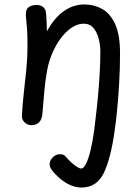

<svg xmlns="http://www.w3.org/2000/svg" viewBox="-20 -567 627 859"><path d="M345 272Q324 272 302 264Q280 256 258 239.5Q236 223 215 198Q209 190 205.5 183Q202 176 202 169Q202 157 208.5 146.5Q215 136 225.5 129.5Q236 123 248 123Q256 123 263 125.5Q270 128 276 136Q296 159 315 173Q334 187 343 187Q355 187 366 163.5Q377 140 386 101.5Q395 63 401 19Q404 -7 409 -48Q414 -89 418.5 -138Q423 -187 426 -238Q429 -289 429 -335Q429 -365 421.5 -394Q414 -423 398 -442Q382 -461 354 -461Q316 -461 277 -424Q238 -387 211 -322Q198 -291 190.5 -250Q183 -209 178.5 -161.5Q174 -114 170 -61Q168 -33 155.5 -20.5Q143 -8 124 -7Q104 -6 90.5 -19Q77 -32 78 -49Q81 -104 87 -156Q93 -208 98 -258.5Q103 -309 103 -359Q103 -408 101 -437Q99 -466 97 -482.5Q95 -499 96 -511Q98 -530 112.5 -537.5Q127 -545 144 -545Q158 -545 169.5 -538Q181 -531 185 -515Q188 -493 188.5 -469Q189 -445 190 -427Q222 -486 264.5 -516.5Q307 -547 358 -547Q401 -547 437 -527Q473 -507 495 -459.5Q517 -412 517 -328Q517 -259 513 -192Q509 -125 503.5 -70Q498 -15 493 17Q476 141 444.5 206.5Q413 272 345 272Z"/></svg>

Font: Playpen Sans Hebrew
Style: Regular
Weight: 400
Designer: Tom Grace, Laura Meseguer, Veronika Burian, José Scaglione
Foundry: TypeTogether
Version: Version 2.000